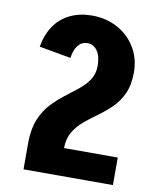

<svg xmlns="http://www.w3.org/2000/svg" viewBox="-83 -801 709 865"><g transform="rotate(10 271.5 -368.0)"><path d="M84 -126Q85 -187 103 -230Q121 -273 149 -303Q177 -333 208.5 -357Q240 -381 268 -403.5Q296 -426 314 -453Q332 -480 332 -517Q332 -517 349 -517Q366 -517 390.5 -517Q415 -517 439.5 -517Q464 -517 481 -517Q498 -517 498 -517Q498 -459 480 -419.5Q462 -380 433.5 -352Q405 -324 373.5 -301.5Q342 -279 313.5 -255.5Q285 -232 266.5 -201.5Q248 -171 247 -126ZM84 0V-126H493V0ZM205 -531 60 -557Q70 -614 97.5 -654Q125 -694 169 -715Q213 -736 269 -736V-610Q244 -610 227 -589.5Q210 -569 205 -531ZM498 -516H332Q332 -560 315 -585Q298 -610 268 -610V-736Q334 -736 386 -707.5Q438 -679 468 -629Q498 -579 498 -516Z"/></g></svg>

Font: Akshar Light
Style: Regular
Weight: 300
Designer: Tall Chai
Foundry: Tall Chai
Version: Version 1.100